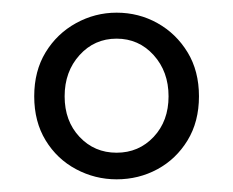

<svg xmlns="http://www.w3.org/2000/svg" viewBox="-20 -701 368 303"><path d="M164 -460Q199 -460 222.5 -485Q246 -510 246 -549Q246 -588 222.5 -614Q199 -640 164 -640Q129 -640 105.5 -614Q82 -588 82 -549Q82 -510 105.5 -485Q129 -460 164 -460ZM164 -418Q130 -418 100 -434Q70 -450 52 -479.5Q34 -509 34 -549Q34 -589 52 -618.5Q70 -648 100 -664.5Q130 -681 164 -681Q199 -681 228.5 -664.5Q258 -648 276 -618.5Q294 -589 294 -549Q294 -509 276 -479.5Q258 -450 228.5 -434Q199 -418 164 -418Z"/></svg>

Font: Source Serif 4 Semibold
Style: Regular
Weight: 600
Designer: Frank Grießhammer
Foundry: Adobe
Version: Version 4.005;hotconv 1.1.0;makeotfexe 2.6.0